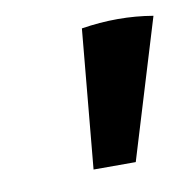

<svg xmlns="http://www.w3.org/2000/svg" viewBox="-44 -716 352 354"><g transform="rotate(-10 131.5 -539.0)"><path d="M105 -406 129 -666Q198 -677 263 -666L184 -406Z"/></g></svg>

Font: Piazzolla
Style: Bold Italic
Weight: 700
Italic angle: -11.3°
Designer: Juan Pablo del Peral
Foundry: Huerta Tipografica
Version: Version 1.330